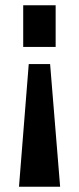

<svg xmlns="http://www.w3.org/2000/svg" viewBox="-20 -548 299 728"><path d="M52 160 89 -305H170L208 160ZM68 -370V-528H191V-370Z"/></svg>

Font: Archivo ExtraCondensed ExtraBold
Style: Regular
Weight: 800
Width: 2
Designer: Hector Gatti
Foundry: Omnibus-Type
Version: Version 2.001